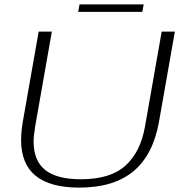

<svg xmlns="http://www.w3.org/2000/svg" viewBox="-20 -844 816 874"><path d="M76 -207Q76 -243 84 -291L156 -700H216L140 -268Q133 -224 133 -200Q133 -112 186 -70Q239 -28 348 -28Q483 -28 551.5 -90.5Q620 -153 640 -268L716 -700H776L704 -291Q677 -139 587.5 -64.5Q498 10 341 10Q208 10 142 -44Q76 -98 76 -207ZM342 -824H634L628 -790H336Z"/></svg>

Font: Fahkwang ExtraLight
Style: Italic
Weight: 275
Italic angle: -10°
Designer: Suppakit Chalermlarp | Katatrad Co.,Ltd.
Foundry: Cadson Demak Co.,Ltd.
Version: Version 1.000; ttfautohint (v1.6)